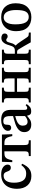

<svg xmlns="http://www.w3.org/2000/svg" viewBox="1288 -1812 535 3150"><g transform="rotate(-90 1555.0 -237.5)"><path d="M422 -155 443 -140Q424 -98 399 -64Q374 -30 336 -10Q298 10 240 10Q143 10 87.5 -54Q32 -118 32 -226Q32 -304 59 -362Q86 -420 138.5 -452.5Q191 -485 267 -485Q343 -485 386 -454Q429 -423 429 -378Q429 -353 415 -340Q401 -327 378 -327Q354 -327 341.5 -339Q329 -351 322 -368.5Q315 -386 308 -403.5Q301 -421 287.5 -433Q274 -445 247 -445Q191 -445 161.5 -401Q132 -357 132 -273Q132 -183 166 -129Q200 -75 278 -75Q328 -75 359 -94.5Q390 -114 422 -155Z M828 0H569V-32Q602 -32 618.5 -36.5Q635 -41 641 -56.5Q647 -72 647 -104V-432H613Q576 -432 555 -419.5Q534 -407 522 -379Q510 -351 500 -303H469L475 -473H922L928 -303H897Q887 -351 875 -379.5Q863 -408 842.5 -420Q822 -432 785 -432H750V-104Q750 -72 756 -56.5Q762 -41 778.5 -36.5Q795 -32 828 -32Z M1084 8Q1027 8 994.5 -22Q962 -52 962 -104Q962 -145 980.5 -173Q999 -201 1029 -220Q1059 -239 1094.5 -251.5Q1130 -264 1164 -273Q1198 -282 1225 -290V-336Q1225 -400 1205.5 -425Q1186 -450 1144 -450Q1105 -450 1093.5 -433.5Q1082 -417 1082 -372Q1082 -346 1068 -333.5Q1054 -321 1031 -321Q1014 -321 998.5 -334Q983 -347 983 -375Q983 -403 1005 -428.5Q1027 -454 1067.5 -469.5Q1108 -485 1163 -485Q1249 -485 1288 -447.5Q1327 -410 1327 -331V-107Q1327 -77 1334.5 -67.5Q1342 -58 1357 -58Q1371 -58 1382.5 -65.5Q1394 -73 1405 -84L1422 -66Q1397 -30 1372 -11.5Q1347 7 1303 7Q1265 7 1251.5 -9.5Q1238 -26 1232 -59H1228Q1193 -29 1163 -10.5Q1133 8 1084 8ZM1225 -94V-255Q1182 -244 1146 -229.5Q1110 -215 1089 -191.5Q1068 -168 1068 -130Q1068 -92 1085 -72Q1102 -52 1132 -52Q1177 -52 1225 -94Z M1691 0H1448V-32Q1480 -32 1495.5 -36.5Q1511 -41 1515.5 -56Q1520 -71 1520 -101V-368Q1520 -398 1516 -413.5Q1512 -429 1497 -435Q1482 -441 1448 -441V-473H1691V-441Q1659 -441 1644.5 -434.5Q1630 -428 1626.5 -412Q1623 -396 1623 -368V-265H1843V-368Q1843 -396 1840 -412Q1837 -428 1823 -434.5Q1809 -441 1776 -441V-473H2018V-441Q1983 -441 1968 -434.5Q1953 -428 1949.5 -412Q1946 -396 1946 -368V-104Q1946 -73 1950.5 -57.5Q1955 -42 1970.5 -37Q1986 -32 2018 -32V0H1776V-32Q1809 -32 1823 -37Q1837 -42 1840 -57Q1843 -72 1843 -104V-225H1623V-104Q1623 -72 1626.5 -57Q1630 -42 1644.5 -37Q1659 -32 1691 -32Z M2315 0H2076V-32Q2107 -32 2122 -36.5Q2137 -41 2141 -56Q2145 -71 2145 -102V-371Q2145 -398 2141.5 -413Q2138 -428 2123.5 -434.5Q2109 -441 2077 -441V-473H2315V-441Q2284 -441 2270 -434.5Q2256 -428 2252 -413Q2248 -398 2248 -371V-261H2301Q2337 -261 2355 -281Q2373 -301 2388 -355Q2395 -383 2409 -412.5Q2423 -442 2447 -462Q2471 -482 2510 -482Q2536 -482 2558 -469Q2580 -456 2580 -426Q2580 -407 2568 -393Q2556 -379 2533 -379Q2518 -379 2509 -385Q2500 -391 2492 -396.5Q2484 -402 2473 -402Q2461 -402 2450 -391.5Q2439 -381 2431 -348Q2423 -315 2414 -293.5Q2405 -272 2384 -250V-247Q2400 -232 2414.5 -213Q2429 -194 2451 -161Q2473 -128 2510 -72Q2521 -55 2529.5 -46.5Q2538 -38 2553 -35Q2568 -32 2596 -31V0H2435Q2378 -104 2320 -199Q2311 -215 2300 -219.5Q2289 -224 2274 -224H2248V-102Q2248 -72 2252 -57Q2256 -42 2270.5 -37Q2285 -32 2315 -32Z M2848 10Q2739 10 2678.5 -53.5Q2618 -117 2618 -241Q2618 -313 2645.5 -368Q2673 -423 2724.5 -454Q2776 -485 2849 -485Q2957 -485 3016.5 -421.5Q3076 -358 3076 -248Q3076 -121 3014 -55.5Q2952 10 2848 10ZM2852 -33Q2909 -33 2937 -79Q2965 -125 2965 -242Q2965 -334 2935 -389Q2905 -444 2844 -444Q2790 -444 2760 -395Q2730 -346 2730 -253Q2730 -138 2761 -85Q2792 -32 2852 -33Z"/></g></svg>

Font: STIX Two Text Medium
Style: Regular
Weight: 500
Designer: Ross Mills, John Hudson & Paul Hanslow, Tiro Typeworks Ltd; with prior portions MicroPress Inc., and Coen Hoffman.
Foundry: Tiro Typeworks Ltd
Version: Version 2.13 b171